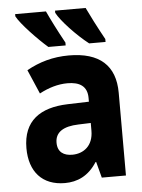

<svg xmlns="http://www.w3.org/2000/svg" viewBox="-54 -809 639 863"><g transform="rotate(-5 265.0 -378.0)"><path d="M367 -606H441V-619C409 -677 380 -734 365 -766H227V-756C246 -719 314 -647 367 -606ZM183 -606H261V-619C229 -677 202 -731 186 -766H47V-756C65 -721 140 -643 183 -606ZM204 10C260 10 311 -12 349 -72H352L371 0H480V-373C480 -497 409 -560 271 -560C199 -560 137 -542 80 -510L127 -401C168 -423 211 -436 254 -436C309 -436 343 -415 343 -362V-345L246 -342C123 -338 45 -285 45 -161C45 -55 102 10 204 10ZM248 -114C210 -114 182 -131 182 -174C182 -222 220 -245 287 -247L343 -249V-214C343 -146 299 -114 248 -114Z"/></g></svg>

Font: Noto Sans Mono Condensed ExtraBold
Style: Regular
Weight: 800
Width: 3
Designer: Monotype Design Team
Foundry: Monotype Imaging Inc.
Version: Version 2.014